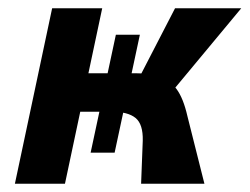

<svg xmlns="http://www.w3.org/2000/svg" viewBox="-20 -444 603 464"><path d="M321 0 325 -104Q326 -144 307.5 -159Q289 -174 250 -174H141L161 -267H307Q342 -267 366 -259Q390 -251 406.5 -229Q423 -207 433 -163L474 0ZM16 0 106 -424H227L137 0ZM199 -75 260 -360H318L257 -75ZM293 -211 403 -424H563L386 -211Z"/></svg>

Font: Ysabeau Infant ExtraBold
Style: Italic
Weight: 800
Italic angle: -12°
Designer: Christian Thalmann (Catharsis Fonts)
Version: Version 2.001;gftools[0.9.30]; featfreeze: ss01,ss02,lnum